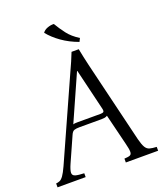

<svg xmlns="http://www.w3.org/2000/svg" viewBox="-183 -973 925 1078"><g transform="rotate(-20 280.0 -434.5)"><path d="M489 -100Q498 -65 507.5 -49Q517 -33 532.5 -28.5Q548 -24 574 -23V0H381V-23Q405 -24 415 -28.5Q425 -33 425 -49Q425 -65 416 -100L371 -283Q364 -278 355 -276.5Q346 -275 336 -275H204Q184 -275 172.5 -271Q161 -267 153 -248L87 -100Q72 -66 72 -50Q72 -34 89.5 -29Q107 -24 141 -23V0H-27V-23Q-15 -24 -4.5 -28.5Q6 -33 17.5 -49Q29 -65 45 -100L263 -586Q275 -612 286 -637Q297 -662 307 -688H350Q355 -662 360.5 -637Q366 -612 372 -586ZM341 -305Q354 -305 359 -309.5Q364 -314 360 -330L301 -576H299L177 -302Q183 -304 190 -304.5Q197 -305 204 -305ZM267 -869Q287 -835 311.5 -803Q336 -771 378 -745L368 -725Q313 -745 270 -775.5Q227 -806 199 -841Q208 -855 228 -862.5Q248 -870 267 -869Z"/></g></svg>

Font: Bona Nova SC
Style: Italic
Weight: 400
Italic angle: -4°
Designer: Mateusz Machalski
Foundry: Capitalics
Version: Version 4.001; ttfautohint (v1.8.4.7-5d5b)